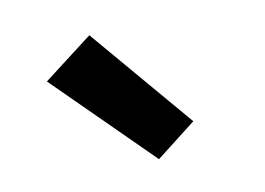

<svg xmlns="http://www.w3.org/2000/svg" viewBox="-45 -887 591 428"><g transform="rotate(-10 250.0 -673.5)"><path d="M284 -524 68 -738 179 -823 374 -594Z"/></g></svg>

Font: Iosevka Curly Slab Heavy
Style: Regular
Weight: 900
Monospace: yes
Designer: Belleve Invis
Foundry: Belleve Invis
Version: Version 22.1.2; ttfautohint (v1.8.4)